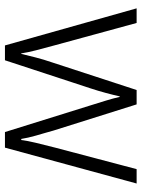

<svg xmlns="http://www.w3.org/2000/svg" viewBox="82 -654 572 776"><g transform="rotate(90 368.0 -266.0)"><path d="M721.7 -532.2 576.7 0H513.7L405.8 -346.2Q395.5 -378.9 386.5 -408.4Q377.4 -438 371.6 -463.9H369.6Q363.8 -438 355.7 -408Q347.7 -377.9 336.9 -345.2L223.6 0H163.6L13.7 -532.2H72.8L162.6 -203.1Q174.8 -159.2 183.3 -125.5Q191.9 -91.8 195.8 -65.9H197.8L211.9 -123Q219.7 -154.3 233.9 -195.8L343.8 -532.2H401.9L507.8 -195.8Q512.7 -177.7 517.8 -160.4Q522.9 -143.1 527.8 -126Q532.7 -108.9 536.1 -93.8Q539.6 -78.6 541.5 -65.9H545.9Q548.8 -89.8 557.1 -124.5Q565.4 -159.2 576.7 -203.1L663.6 -532.2Z"/></g></svg>

Font: Nokora Light
Style: Regular
Weight: 300
Designer: Danh Hong
Version: Version 8.000; ttfautohint (v1.8.3)